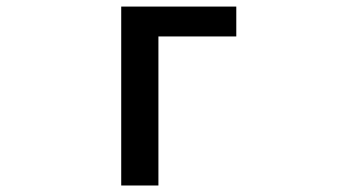

<svg xmlns="http://www.w3.org/2000/svg" viewBox="-20 -570 1040 590"><path d="M352.5 0V-549.8H706.1V-458H466.8V0Z"/></svg>

Font: Gen Shin Gothic Monospace Medium
Style: Regular
Weight: 500
Designer: [Source Han Sans]
Ryoko NISHIZUKA  (kana & ideographs); Paul D. Hunt (Latin, Greek & Cyrillic); Wenlong ZHANG  (bopomofo
Version: Version 1.002.20150607